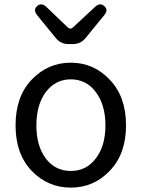

<svg xmlns="http://www.w3.org/2000/svg" viewBox="-20 -843 646 876"><path d="M124 -64Q51 -141 51 -271Q51 -402 124 -479Q198 -557 303 -557Q408 -557 481 -479Q555 -402 555 -271Q555 -141 481 -64Q408 13 303 13Q198 13 124 -64ZM417 -120Q461 -177 461 -271Q461 -365 417 -423Q374 -481 303 -481Q233 -481 189 -423Q146 -365 146 -271Q146 -177 189 -120Q232 -63 303 -63Q374 -63 417 -120ZM292 -642Q257 -642 235 -669L150 -773Q130 -798 149 -815Q169 -833 192 -811L288 -719Q301 -706 314 -719L413 -811Q437 -833 456 -815Q476 -798 455 -773L370 -669Q348 -642 313 -642Z"/></svg>

Font: Swei Gothic CJK TC Regular
Style: Regular
Weight: 400
Version: Version 2.129